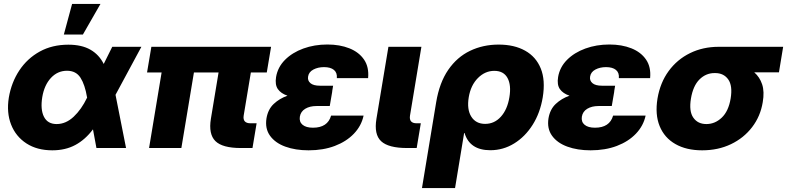

<svg xmlns="http://www.w3.org/2000/svg" viewBox="-20 -754 4009 978"><path d="M246.6 11.7Q168.9 11.7 114.7 -23.4Q60.5 -58.6 36.6 -119.4Q12.7 -180.2 24.9 -256.8Q38.1 -334.5 78.6 -395.5Q119.1 -456.5 182.6 -491.5Q246.1 -526.4 328.1 -526.4Q396 -526.4 440.4 -501Q484.9 -475.6 508.3 -428.2L551.8 -515.6H700.2L568.4 -271L622.1 0H471.2L453.6 -95.2Q414.1 -42.5 363.5 -15.4Q313 11.7 246.6 11.7ZM423.8 -256.8 423.3 -258.8Q412.6 -322.8 389.9 -358.2Q367.2 -393.6 321.3 -393.6Q273.4 -393.6 239.5 -357.2Q205.6 -320.8 195.3 -259.3Q185.1 -196.3 203.9 -159.2Q222.7 -122.1 268.6 -122.1Q315.4 -122.1 355.2 -159.4Q395 -196.8 423.3 -255.9ZM305.2 -578.1 347.2 -733.9H491.7L402.3 -578.1Z M1206.5 0Q1112.8 0 1077.1 -35.4Q1041.5 -70.8 1054.2 -148.9L1093.3 -384.8H967.8L903.8 0H739.3L803.2 -384.8H729L751 -515.6H1360.8L1338.9 -384.8H1257.8L1221.2 -165Q1215.3 -126 1256.3 -126H1287.1L1266.1 0Z M1551.8 11.7Q1484.9 11.7 1433.3 -7.1Q1381.8 -25.9 1355.5 -62.5Q1329.1 -99.1 1337.4 -151.4Q1345.2 -197.3 1374.3 -224.6Q1403.3 -252 1444.3 -266.6Q1411.1 -277.8 1395.5 -300Q1379.9 -322.3 1386.2 -361.3Q1394.5 -411.6 1431.6 -449Q1468.8 -486.3 1525.1 -506.8Q1581.5 -527.3 1647.5 -527.3Q1710.9 -527.3 1759.8 -507.8Q1808.6 -488.3 1834.5 -450.2Q1860.4 -412.1 1855 -356H1695.8Q1698.2 -383.8 1680.9 -397.9Q1663.6 -412.1 1630.4 -412.1Q1599.6 -412.1 1576.2 -399.7Q1552.7 -387.2 1549.3 -363.8Q1545.9 -343.8 1561 -330.6Q1576.2 -317.4 1609.9 -317.4H1676.8L1671.9 -288.1H1672.4L1659.7 -213.9H1591.8Q1558.1 -213.9 1534.9 -200Q1511.7 -186 1507.3 -159.7Q1503.4 -133.3 1521.2 -118.4Q1539.1 -103.5 1574.2 -103.5Q1648.9 -103.5 1666.5 -165H1832Q1820.8 -112.8 1782.7 -73Q1744.6 -33.2 1685.5 -10.7Q1626.5 11.7 1551.8 11.7Z M2053.7 0Q1958.5 0 1921.4 -34.7Q1884.3 -69.3 1897.5 -148.9L1958.5 -515.6H2126.5L2068.4 -165Q2062.5 -126 2102.5 -126H2123.5L2102.5 0Z M2129.4 204.1 2201.7 -232.9Q2218.3 -333 2263.2 -398.2Q2308.1 -463.4 2374.3 -495.1Q2440.4 -526.9 2520 -526.9Q2599.6 -526.9 2655 -495.8Q2710.4 -464.8 2734.6 -405Q2758.8 -345.2 2744.6 -258.3Q2731.4 -178.7 2693.1 -118.2Q2654.8 -57.6 2598.9 -23.2Q2543 11.2 2477.5 11.2Q2372.6 11.2 2346.2 -76.7H2344.2L2297.9 204.1ZM2451.2 -123Q2498.5 -123 2531.5 -159.7Q2564.5 -196.3 2574.7 -258.8Q2585 -320.3 2565.2 -356.7Q2545.4 -393.1 2498 -393.1Q2450.7 -393.1 2414.3 -356.4Q2377.9 -319.8 2367.7 -258.8Q2357.4 -196.8 2380.6 -159.9Q2403.8 -123 2451.2 -123Z M2988.3 11.7Q2921.4 11.7 2869.9 -7.1Q2818.4 -25.9 2792 -62.5Q2765.6 -99.1 2773.9 -151.4Q2781.7 -197.3 2810.8 -224.6Q2839.8 -252 2880.9 -266.6Q2847.7 -277.8 2832 -300Q2816.4 -322.3 2822.8 -361.3Q2831.1 -411.6 2868.2 -449Q2905.3 -486.3 2961.7 -506.8Q3018.1 -527.3 3084 -527.3Q3147.5 -527.3 3196.3 -507.8Q3245.1 -488.3 3271 -450.2Q3296.9 -412.1 3291.5 -356H3132.3Q3134.8 -383.8 3117.4 -397.9Q3100.1 -412.1 3066.9 -412.1Q3036.1 -412.1 3012.7 -399.7Q2989.3 -387.2 2985.8 -363.8Q2982.4 -343.8 2997.6 -330.6Q3012.7 -317.4 3046.4 -317.4H3113.3L3108.4 -288.1H3108.9L3096.2 -213.9H3028.3Q2994.6 -213.9 2971.4 -200Q2948.2 -186 2943.8 -159.7Q2939.9 -133.3 2957.8 -118.4Q2975.6 -103.5 3010.7 -103.5Q3085.4 -103.5 3103 -165H3268.6Q3257.3 -112.8 3219.2 -73Q3181.2 -33.2 3122.1 -10.7Q3063 11.7 2988.3 11.7Z M3556.6 11.7Q3476.1 11.7 3420.2 -20.3Q3364.3 -52.2 3340.1 -111.6Q3315.9 -170.9 3329.1 -252Q3342.8 -333 3386 -392.1Q3429.2 -451.2 3494.9 -483.4Q3560.5 -515.6 3641.1 -515.6H3969.2L3947.8 -385.7H3821.8Q3849.6 -361.8 3862.1 -324.5Q3874.5 -287.1 3865.2 -233.4Q3853.5 -161.6 3811 -106.2Q3768.6 -50.8 3703.1 -19.5Q3637.7 11.7 3556.6 11.7ZM3623 -381.8H3619.6Q3575.7 -381.8 3543 -349.4Q3510.3 -316.9 3499.5 -252Q3488.8 -187.5 3511.5 -154.8Q3534.2 -122.1 3578.1 -122.1Q3622.1 -122.1 3656.5 -154.8Q3690.9 -187.5 3701.7 -252Q3712.4 -316.9 3689.5 -349.4Q3666.5 -381.8 3623 -381.8Z"/></svg>

Font: Inter Display ExtraBold
Style: Italic
Weight: 800
Italic angle: -9.39999°
Designer: Rasmus Andersson
Foundry: rsms
Version: Version 4.000;git-a52131595